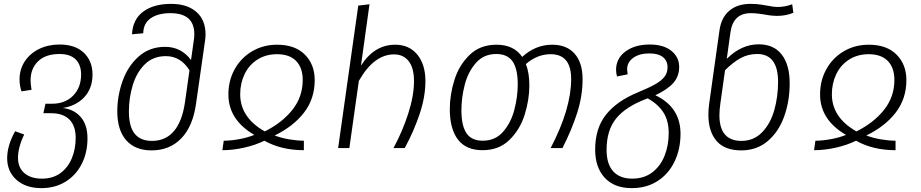

<svg xmlns="http://www.w3.org/2000/svg" viewBox="-20 -765 4757 992"><path d="M432 -50Q432 23 402.5 81.5Q373 140 319 173.5Q265 207 194 207Q113 207 65 164Q17 121 17 52Q17 -12 58 -87L105 -70Q73 -4 73 51Q73 101 106 129.5Q139 158 197 158Q253 158 292 129.5Q331 101 351 53Q371 5 371 -53Q371 -115 338.5 -147.5Q306 -180 245 -180H204L215 -229H248Q317 -229 358 -271Q399 -313 399 -380Q399 -430 371 -458Q343 -486 287 -486Q216 -486 177 -448.5Q138 -411 138 -350Q138 -331 143 -301L91 -293Q81 -323 81 -354Q81 -407 108 -448Q135 -489 182 -512Q229 -535 288 -535Q368 -535 413 -492.5Q458 -450 458 -380Q458 -309 416 -263.5Q374 -218 304 -207Q361 -201 396.5 -161Q432 -121 432 -50Z M1042 -587Q1042 -570 1039 -552L993 -230Q977 -113 917 -50.5Q857 12 763 12Q678 12 632 -40.5Q586 -93 586 -190Q586 -270 613.5 -347Q641 -424 697 -473.5Q753 -523 833 -523Q916 -523 967 -455L981 -555Q984 -573 984 -588Q984 -697 861 -697Q797 -697 759 -671Q721 -645 720 -593L662 -588Q666 -665 720 -705Q774 -745 864 -745Q947 -745 994.5 -703.5Q1042 -662 1042 -587ZM936 -239 959 -402Q913 -475 837 -475Q771 -475 728.5 -433Q686 -391 666 -325.5Q646 -260 646 -189Q646 -111 676 -74Q706 -37 765 -37Q836 -37 879 -88Q922 -139 936 -239Z M1606 -351Q1606 -255 1551 -183.5Q1496 -112 1399 -65Q1433 -52 1474.5 -45Q1516 -38 1550 -38V11Q1433 11 1346 -38Q1299 -15 1241 -2Q1183 11 1129 11L1136 -38Q1170 -38 1213 -45.5Q1256 -53 1294 -68Q1160 -146 1160 -277Q1160 -349 1192.5 -407.5Q1225 -466 1282.5 -500Q1340 -534 1412 -534Q1504 -534 1555 -483Q1606 -432 1606 -351ZM1348 -86Q1438 -131 1491 -198Q1544 -265 1544 -352Q1544 -415 1510 -450Q1476 -485 1411 -485Q1354 -485 1310.5 -457.5Q1267 -430 1244 -382.5Q1221 -335 1221 -278Q1221 -158 1348 -86Z M2178 -346Q2178 -265 2148 -175.5Q2118 -86 2071 0H2013Q2060 -87 2089.5 -179Q2119 -271 2119 -346Q2119 -414 2091.5 -449Q2064 -484 2016 -484Q1912 -484 1834 -347L1785 0H1727L1831 -736L1889 -743L1845 -426Q1914 -534 2022 -534Q2094 -534 2136 -483Q2178 -432 2178 -346Z M2990 -356Q2990 -269 2962 -181.5Q2934 -94 2886 0H2825Q2931 -203 2931 -357Q2931 -485 2825 -485Q2756 -485 2697 -434Q2715 -389 2715 -324Q2715 -250 2691 -173Q2667 -96 2612.5 -42.5Q2558 11 2473 11Q2388 11 2346 -44Q2304 -99 2304 -201Q2304 -276 2328 -352.5Q2352 -429 2406.5 -481.5Q2461 -534 2545 -534Q2635 -534 2678 -471Q2747 -534 2833 -534Q2908 -534 2949 -487.5Q2990 -441 2990 -356ZM2655 -330Q2655 -409 2628.5 -447.5Q2602 -486 2544 -486Q2479 -486 2438.5 -439.5Q2398 -393 2381 -326.5Q2364 -260 2364 -195Q2364 -116 2390 -77Q2416 -38 2474 -38Q2539 -38 2579.5 -84.5Q2620 -131 2637.5 -198Q2655 -265 2655 -330Z M3496 -74Q3496 5 3465.5 69Q3435 133 3378 170Q3321 207 3244 207Q3154 207 3104.5 153.5Q3055 100 3055 8Q3055 -102 3111 -172.5Q3167 -243 3274 -287Q3334 -312 3365 -329.5Q3396 -347 3412.5 -367.5Q3429 -388 3429 -418Q3429 -451 3405 -470Q3381 -489 3335 -489Q3283 -489 3251.5 -466Q3220 -443 3220 -407Q3220 -402 3223 -381L3168 -370Q3163 -387 3163 -404Q3163 -463 3211.5 -499Q3260 -535 3337 -535Q3408 -535 3448.5 -502.5Q3489 -470 3489 -419Q3489 -370 3458.5 -336Q3428 -302 3366 -273Q3496 -211 3496 -74ZM3435 -77Q3435 -142 3407 -185Q3379 -228 3326 -257L3319 -254Q3213 -214 3163.5 -153Q3114 -92 3114 9Q3114 83 3148.5 120.5Q3183 158 3246 158Q3307 158 3349.5 126Q3392 94 3413.5 40Q3435 -14 3435 -77Z M4060 -335Q4060 -242 4031.5 -163Q4003 -84 3946.5 -36Q3890 12 3810 12Q3724 12 3682 -37Q3640 -86 3640 -172Q3640 -202 3644 -229L3697 -606Q3706 -674 3748 -709.5Q3790 -745 3857 -745Q3888 -745 3913.5 -741Q3939 -737 3943 -736Q3976 -729 3999 -729Q4036 -729 4073 -743L4079 -699Q4041 -683 3996 -683Q3965 -683 3930 -690Q3924 -691 3902.5 -694Q3881 -697 3859 -697Q3768 -697 3754 -598L3735 -461Q3810 -536 3900 -536Q3978 -536 4019 -483Q4060 -430 4060 -335ZM4000 -342Q4000 -486 3892 -486Q3845 -486 3806 -464.5Q3767 -443 3726 -402L3702 -231Q3697 -196 3697 -170Q3697 -37 3811 -37Q3874 -37 3917 -81Q3960 -125 3980 -194.5Q4000 -264 4000 -342Z M4663 -351Q4663 -255 4608 -183.5Q4553 -112 4456 -65Q4490 -52 4531.5 -45Q4573 -38 4607 -38V11Q4490 11 4403 -38Q4356 -15 4298 -2Q4240 11 4186 11L4193 -38Q4227 -38 4270 -45.5Q4313 -53 4351 -68Q4217 -146 4217 -277Q4217 -349 4249.5 -407.5Q4282 -466 4339.5 -500Q4397 -534 4469 -534Q4561 -534 4612 -483Q4663 -432 4663 -351ZM4405 -86Q4495 -131 4548 -198Q4601 -265 4601 -352Q4601 -415 4567 -450Q4533 -485 4468 -485Q4411 -485 4367.5 -457.5Q4324 -430 4301 -382.5Q4278 -335 4278 -278Q4278 -158 4405 -86Z"/></svg>

Font: FiraGO Light
Style: Italic
Weight: 300
Italic angle: -8°
Designer: bBox Type GmbH
Foundry: bBox Type GmbH
Version: Version 1.001